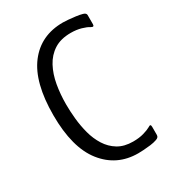

<svg xmlns="http://www.w3.org/2000/svg" viewBox="-169 -774 789 876"><g transform="rotate(-30 225.0 -335.5)"><path d="M415 -21Q415 -8 399 -3Q385 2 365.5 4.5Q346 7 328 8Q310 9 300 9Q188 9 119.5 -77.5Q51 -164 51 -335Q51 -507 117 -593.5Q183 -680 300 -680Q310 -680 328 -678.5Q346 -677 365.5 -674.5Q385 -672 399 -668Q407 -666 411 -662Q415 -658 415 -653V-605Q415 -589 400 -598Q386 -607 361.5 -614Q337 -621 307 -621Q254 -621 219 -598.5Q184 -576 163.5 -537.5Q143 -499 134.5 -450.5Q126 -402 126 -349Q126 -313 130 -272.5Q134 -232 144.5 -192.5Q155 -153 175.5 -120.5Q196 -88 228 -68.5Q260 -49 307 -49Q339 -49 363 -56Q387 -63 399 -70Q408 -76 411.5 -74.5Q415 -73 415 -64Z"/></g></svg>

Font: Glory Thin
Style: Regular
Weight: 400
Version: Version 1.011